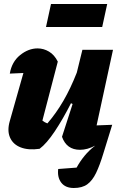

<svg xmlns="http://www.w3.org/2000/svg" viewBox="-20 -741 606 960"><path d="M269 -433 192 -138Q203 -129 217 -124Q261 -175 297 -237Q333 -299 364 -378L392 -492H545L463 -114Q497 -116 541 -117Q515 -34 497 25.5Q479 85 460.5 123.5Q442 162 416.5 180.5Q391 199 349 199Q307 199 286.5 172.5Q266 146 271 104L363 97Q380 66 402.5 38.5Q425 11 456 -13Q417 8 380 8Q313 8 290 -57L343 -221L335 -225Q295 -146 254 -84.5Q213 -23 178 3Q122 11 83.5 -4Q45 -19 30 -53.5Q15 -88 29 -136L97 -376Q63 -374 29 -373Q39 -432 80.5 -465.5Q122 -499 168 -499Q198 -499 225 -483Q252 -467 269 -433ZM210 -606 235 -721H516L491 -606Z"/></svg>

Font: Piazzolla ExtraBold
Style: Italic
Weight: 800
Italic angle: -11.3°
Designer: Juan Pablo del Peral
Foundry: Huerta Tipografica
Version: Version 1.330